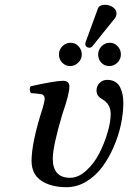

<svg xmlns="http://www.w3.org/2000/svg" viewBox="-20 -778 539 808"><path d="M499 -345.2Q499 -301.8 488.8 -253.7Q478.5 -205.6 458 -158.7Q437.5 -111.8 409.4 -74.2Q381.3 -36.6 342.3 -13.4Q303.2 9.8 259.8 9.8Q194.8 9.8 153.8 -17.6Q112.8 -44.9 112.8 -101.1Q112.8 -178.7 160.2 -325.2Q168 -352.1 168 -363.8Q168 -370.6 163.6 -376Q159.2 -381.3 151.9 -381.8Q134.3 -384.8 109.9 -386.2Q101.1 -400.4 108.9 -415Q213.4 -438 244.1 -438Q272 -438 272 -414.1Q272 -381.8 242.2 -296.9Q202.1 -161.6 202.1 -110.8Q202.1 -29.8 274.9 -29.8Q309.6 -29.8 342.5 -59.6Q375.5 -89.4 397.5 -132.1Q419.4 -174.8 432.6 -220Q445.8 -265.1 445.8 -297.9Q445.8 -334.5 419.9 -354Q417.5 -356 408.2 -361.8Q398.9 -367.7 395 -372.1Q386.2 -382.8 386.2 -397Q386.2 -416 399.2 -429Q412.1 -441.9 431.2 -441.9Q450.7 -441.9 464.6 -433.6Q478.5 -425.3 485.6 -410.6Q492.7 -396 495.8 -379.9Q499 -363.8 499 -345.2ZM276.9 -598.1Q296.9 -598.1 310.5 -583.3Q324.2 -568.4 324.2 -548.8Q324.2 -528.8 309.3 -514.4Q294.4 -500 274.9 -500Q255.4 -500 241.7 -514.4Q228 -528.8 228 -548.8Q228 -568.8 242.7 -583.5Q257.3 -598.1 276.9 -598.1ZM393.1 -548.8Q393.1 -568.8 407.7 -583.5Q422.4 -598.1 441.9 -598.1Q461.4 -598.1 475.1 -583.5Q488.8 -568.8 488.8 -548.8Q488.8 -528.8 474.1 -514.4Q459.5 -500 439.9 -500Q419.9 -500 406.5 -513.9Q393.1 -527.8 393.1 -548.8ZM421.9 -757.8Q440.9 -757.8 455.6 -747.3Q470.2 -736.8 470.2 -721.2Q470.2 -709 461.9 -699.2L370.1 -585Q364.3 -577.1 356 -577.1Q349.1 -577.1 344 -581.5Q338.9 -585.9 338.9 -591.8Q338.9 -596.2 340.8 -602.1L392.1 -742.2Q398.4 -757.8 421.9 -757.8Z"/></svg>

Font: Common Serif Medium
Style: Italic
Weight: 500
Italic angle: -12°
Designer: Philipp H. Poll, Khaled Hosny
Foundry: Stefan Peev, Context Ltd.
Version: Version 1.026